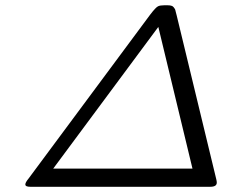

<svg xmlns="http://www.w3.org/2000/svg" viewBox="-20 -716 923 736"><path d="M77.1 -8.8Q77.1 -16.6 88.9 -30.8L555.2 -659.2Q577.1 -688 585.9 -691.9Q593.8 -695.8 609.9 -695.8H621.1Q629.9 -695.8 636 -694.3Q642.1 -692.9 645.5 -688.5Q648.9 -684.1 650.4 -681.6Q651.9 -679.2 653.8 -670.2Q655.8 -661.1 657.2 -657.2L809.1 -28.8Q811 -21 811 -16.1Q811 0 786.1 0H96.2Q77.1 0 77.1 -8.8ZM184.1 -69.8H717.8L586.9 -612.8Z"/></svg>

Font: CMU Concrete
Style: Italic
Weight: 500
Italic angle: -14.04°
Version: Version 0.7.0